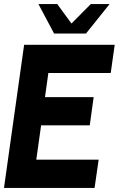

<svg xmlns="http://www.w3.org/2000/svg" viewBox="-30 -919 604 939"><path d="M-10.5 0 88 -700H531L511.5 -562H206.5L190 -444H428L409 -306H171L147.5 -138H452.5L432.5 0ZM234.5 -755 158 -899H250L319.5 -804L414 -899H506L390.5 -755Z"/></svg>

Font: Urbanist ExtraBold
Style: Italic
Weight: 800
Italic angle: -8°
Designer: Corey Hu
Foundry: Corey Hu
Version: Version 1.321; ttfautohint (v1.8.4.7-5d5b)